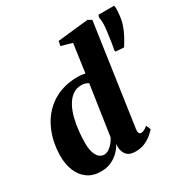

<svg xmlns="http://www.w3.org/2000/svg" viewBox="-184 -978 1123 1150"><g transform="rotate(-30 378.0 -403.0)"><path d="M497.5 -104.5Q495.5 -87 499.5 -78.2Q503.5 -69.5 514 -69.5Q522.5 -69.5 533.2 -74.2Q544 -79 560 -92L573.5 -60.5Q564 -49.5 544.8 -32.8Q525.5 -16 496.8 -2.8Q468 10.5 429.5 10.5Q388 10.5 369.5 -10.8Q351 -32 349.5 -65L350.5 -87.5Q339 -65 317.2 -42.2Q295.5 -19.5 264 -4.5Q232.5 10.5 190.5 10.5Q136.5 10.5 99.5 -15.5Q62.5 -41.5 43.5 -86.8Q24.5 -132 24.5 -190Q24.5 -245.5 37.2 -298.5Q50 -351.5 75.8 -397.2Q101.5 -443 140.5 -477.5Q179.5 -512 232.5 -531.5Q285.5 -551 352 -551Q364.5 -551 377.8 -549.2Q391 -547.5 402 -545L429.5 -741L354 -762L360.5 -794L573 -817L598.5 -802.5ZM392.5 -483Q384.5 -488.5 372.5 -492.8Q360.5 -497 345 -497Q309 -497 282.8 -477.2Q256.5 -457.5 238.8 -424.5Q221 -391.5 210.8 -350.8Q200.5 -310 196 -266.8Q191.5 -223.5 191.5 -184Q191.5 -145.5 200 -119.5Q208.5 -93.5 223.2 -80.5Q238 -67.5 256.5 -67.5Q274 -67.5 290.2 -78.2Q306.5 -89 319.8 -105.2Q333 -121.5 341 -137.5ZM680.5 -564.5 623.5 -568.5 621 -577.5Q627.5 -610 632.2 -642.8Q637 -675.5 642 -716Q645 -743 643.8 -762.5Q642.5 -782 640 -795L645.5 -810.5H753.5Q756 -801.5 756.2 -790Q756.5 -778.5 754 -754.5Q751.5 -716.5 740.5 -683.5Q729.5 -650.5 713.8 -621Q698 -591.5 680.5 -564.5Z"/></g></svg>

Font: Merriweather 60pt Black
Style: Italic
Weight: 900
Italic angle: -7.8°
Version: Version 2.101